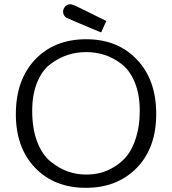

<svg xmlns="http://www.w3.org/2000/svg" viewBox="-20 -880 818 911"><path d="M55.2 -337.9Q55.2 -501 146.5 -597.4Q237.8 -693.8 389.2 -693.8Q538.1 -693.8 629.6 -597.4Q721.2 -501 721.2 -339.8Q721.2 -177.7 628.7 -83.3Q536.1 11.2 387.2 11.2Q237.3 11.2 146.2 -84.2Q55.2 -179.7 55.2 -337.9ZM132.8 -354Q132.8 -268.1 157 -206.1Q181.2 -144 221.7 -112.1Q262.2 -80.1 303.2 -65.9Q344.2 -51.8 388.2 -51.8Q423.3 -51.8 456.1 -59.8Q488.8 -67.9 523.9 -89.4Q559.1 -110.8 584.5 -143.3Q609.9 -175.8 626.5 -230.5Q643.1 -285.2 643.1 -354Q643.1 -432.1 619.6 -489Q596.2 -545.9 557.1 -575.9Q518.1 -606 476.6 -619.4Q435.1 -632.8 388.9 -632.8Q342.8 -632.8 301.3 -619.4Q259.8 -606 220 -576.4Q180.2 -546.9 156.5 -489.5Q132.8 -432.1 132.8 -354ZM279.3 -824.2Q279.3 -837.4 288.8 -848.6Q298.3 -859.9 313 -859.9Q320.8 -859.9 340.6 -851.1Q360.4 -842.3 484.4 -780.3L460 -726.1Q459 -726.1 420.7 -742.2Q382.3 -758.3 341.3 -775.6Q300.3 -793 294.9 -795.9Q279.3 -807.1 279.3 -824.2Z"/></svg>

Font: CMU Concrete
Style: Roman
Weight: 500
Version: Version 0.7.0